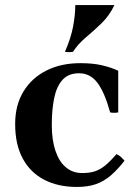

<svg xmlns="http://www.w3.org/2000/svg" viewBox="-20 -725 543 760"><path d="M284 15Q210 15 155 -13.5Q100 -42 70 -97.5Q40 -153 40 -234Q40 -309 73 -363Q106 -417 164 -446Q222 -475 298 -475Q348 -475 384 -466.5Q420 -458 448 -445V-280Q432 -277 416 -280Q394 -360 365.5 -397.5Q337 -435 293 -435Q251 -435 227.5 -409Q204 -383 194.5 -337Q185 -291 185 -230Q185 -171 199.5 -128Q214 -85 241 -62.5Q268 -40 305 -40Q335 -40 356 -47Q377 -54 397 -70.5Q417 -87 441 -115Q452 -110 459 -103.5Q466 -97 473 -89Q445 -53 418 -30Q391 -7 359.5 4Q328 15 284 15ZM433 -705Q413 -663 382 -633Q351 -603 320 -577Q289 -551 269 -520Q253 -517 237 -520Q260 -572 269 -618.5Q278 -665 278 -705Z"/></svg>

Font: Poltawski Nowy
Style: Bold
Weight: 700
Designer: Adam Pótawski, Mateusz Machalski, Borys Kosmynka, Ania Wieluska
Foundry: Capitalics.wtf
Version: Version 1.001;gftools[0.9.25]